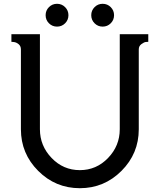

<svg xmlns="http://www.w3.org/2000/svg" viewBox="-20 -980 840 1010"><path d="M477.5 -857.5Q460 -875 460 -900Q460 -925 477.5 -942.5Q495 -960 520 -960Q545 -960 562.5 -942.5Q580 -925 580 -900Q580 -875 562.5 -857.5Q545 -840 520 -840Q495 -840 477.5 -857.5ZM237.5 -857.5Q220 -875 220 -900Q220 -925 237.5 -942.5Q255 -960 280 -960Q305 -960 322.5 -942.5Q340 -925 340 -900Q340 -875 322.5 -857.5Q305 -840 280 -840Q255 -840 237.5 -857.5ZM610 -800H760V-760Q754 -760 746 -759Q738 -758 724 -748Q710 -738 710 -720V-300Q710 -172 619 -81Q528 10 400 10Q272 10 181 -81Q90 -172 90 -300V-720Q90 -738 77.5 -748Q65 -758 52 -759L40 -760V-800H190V-300Q190 -213 251.5 -149Q313 -85 400 -85Q487 -85 548.5 -149Q610 -213 610 -300Z"/></svg>

Font: Laverick
Style: Regular
Weight: 400
Designer: Daniel Pimley
Foundry: Daniel Pimley
Version: Version 1.000;PS 001.001;hotconv 1.0.56